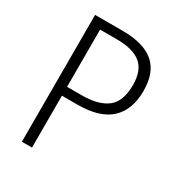

<svg xmlns="http://www.w3.org/2000/svg" viewBox="-171 -825 868 936"><g transform="rotate(30 263.5 -357.0)"><path d="M245 -714Q364 -714 422.5 -664.5Q481 -615 481 -511Q481 -405 421 -348.5Q361 -292 235 -292H148V0H91V-714ZM241 -664H148V-342H231Q324 -342 373 -379.5Q422 -417 422 -510Q422 -591 378 -627.5Q334 -664 241 -664Z"/></g></svg>

Font: Noto Sans Sinhala UI SemiCondensed Light
Style: Regular
Weight: 300
Width: 4
Designer: Jelle Bosma - Monotype Design Team
Foundry: Monotype Imaging Inc.
Version: Version 2.006; ttfautohint (v1.8.4.7-5d5b)